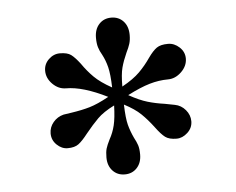

<svg xmlns="http://www.w3.org/2000/svg" viewBox="-38 -755 601 488"><g transform="rotate(-5 262.5 -511.0)"><path d="M219 -358Q219 -372 221.5 -380.5Q224 -389 231 -403Q240 -419 244.5 -437.5Q249 -456 250 -488Q222 -474 207 -459Q192 -444 175 -423Q161 -405 151 -397.5Q141 -390 123 -390Q108 -390 95.5 -402Q83 -414 83 -431Q83 -447 93.5 -459.5Q104 -472 120 -476L140 -479Q167 -483 187.5 -489Q208 -495 237 -511Q175 -542 132 -542Q113 -542 98 -557Q83 -572 83 -591Q83 -608 95.5 -620Q108 -632 124 -632Q143 -632 152.5 -625Q162 -618 175 -601Q188 -582 204 -566Q220 -550 249 -534Q248 -568 243.5 -586Q239 -604 231 -619Q225 -629 222 -639Q219 -649 219 -663Q219 -685 231 -698Q243 -711 262 -711Q281 -711 293 -698Q305 -685 305 -663Q305 -650 302 -640.5Q299 -631 293 -619Q284 -599 279.5 -582Q275 -565 275 -534Q304 -550 320 -566Q336 -582 349 -601Q361 -618 371 -625Q381 -632 400 -632Q416 -632 429 -620Q442 -608 442 -591Q442 -572 426.5 -557Q411 -542 392 -542Q369 -542 345 -535Q321 -528 288 -511Q315 -496 335.5 -490Q356 -484 378 -481L404 -476Q420 -473 431 -460Q442 -447 442 -431Q442 -414 429 -402Q416 -390 401 -390Q382 -390 372 -397.5Q362 -405 348 -424Q333 -444 317.5 -459Q302 -474 275 -488Q276 -453 280.5 -436Q285 -419 293 -402Q299 -391 302 -382Q305 -373 305 -358Q305 -337 293 -324Q281 -311 262 -311Q243 -311 231 -324Q219 -337 219 -358Z"/></g></svg>

Font: TavirajRegular
Style: Regular
Weight: 400
Designer: Katatrad Team
Foundry: CadsonDemak
Version: Version 1.001